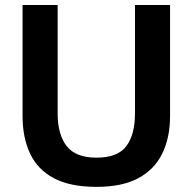

<svg xmlns="http://www.w3.org/2000/svg" viewBox="-20 -733 769 766"><path d="M365.5 12.5Q259.5 12.5 194.5 -22.2Q129.5 -57 99.8 -120.8Q70 -184.5 70 -271V-713H210V-280Q210 -196.5 246 -150.2Q282 -104 365 -104Q449.5 -104 484 -150Q518.5 -196 518.5 -280.5V-713H658.5V-270.5Q658.5 -184.5 627.5 -120.8Q596.5 -57 532 -22.2Q467.5 12.5 365.5 12.5Z"/></svg>

Font: Commissioner SemiBold
Style: Regular
Weight: 600
Designer: Kostas Bartsokas
Foundry: Kostas Bartsokas
Version: Version 1.000; ttfautohint (v1.8.3)